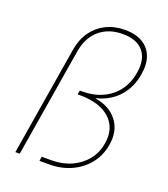

<svg xmlns="http://www.w3.org/2000/svg" viewBox="-135 -833 813 929"><g transform="rotate(20 271.0 -368.5)"><path d="M52.2 0 145 -562.5Q154.3 -616.7 182.1 -655.8Q210 -694.8 252.9 -716.1Q295.9 -737.3 350.1 -737.3Q404.3 -737.3 440.2 -716.1Q476.1 -694.8 491 -655.8Q505.9 -616.7 496.6 -562.5Q485.4 -492.2 442.4 -444.1Q399.4 -396 329.6 -378.4L329.1 -376.5Q403.8 -364.3 442.1 -313.7Q480.5 -263.2 467.8 -188.5Q458.5 -132.3 425 -89.8Q391.6 -47.4 340.3 -23.7Q289.1 0 226.1 0H176.3L179.7 -22.5H229.5Q286.1 -22.5 332 -43.2Q377.9 -64 407.7 -101.3Q437.5 -138.7 445.3 -188.5Q459 -269 406.5 -317.4Q354 -365.7 250.5 -365.7H239.7L243.2 -386.2H253.9Q313.5 -386.2 359.9 -407.5Q406.2 -428.7 435.8 -468.3Q465.3 -507.8 474.1 -562.5Q486.3 -634.3 452.4 -674.6Q418.5 -714.8 346.2 -714.8Q273.9 -714.8 226.8 -674.6Q179.7 -634.3 167.5 -562.5L74.7 0Z"/></g></svg>

Font: Inter 24pt Thin
Style: Italic
Weight: 250
Italic angle: -9.3988°
Version: Version 4.001;git-66647c0bb